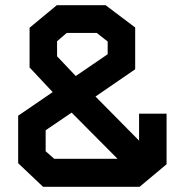

<svg xmlns="http://www.w3.org/2000/svg" viewBox="-20 -720 712 740"><path d="M622 -282V-87L518 0H146L50 -91V-274L183 -365L94 -460V-613L199 -700H387L501 -614V-453L348 -348L516 -178V-282ZM200 -503 272 -427 395 -511V-560L353 -593H237L200 -561ZM189 -108H433L256 -286L156 -218V-137Z"/></svg>

Font: Turret Road ExtraBold
Style: Regular
Weight: 800
Designer: Noponies
Foundry: Noponies
Version: Version 1.001; ttfautohint (v1.8)